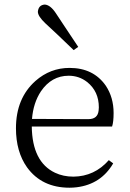

<svg xmlns="http://www.w3.org/2000/svg" viewBox="-20 -831 583 864"><path d="M332 -620.1 311.5 -605.5Q226.6 -687.5 184.6 -725.6Q150.4 -757.8 150.4 -778.3Q153.3 -808.6 181.6 -810.5Q207 -808.6 231.4 -771.5Q244.1 -752 271.5 -710.9Q311.5 -650.4 332 -620.1ZM124 -295.9 377.9 -294.9Q419.9 -294.9 423.8 -334Q424.8 -340.8 424.8 -347.7Q424.8 -419.9 372.1 -461.9Q335.9 -490.2 289.1 -490.2Q211.9 -490.2 164.1 -419.9Q129.9 -368.2 124 -295.9ZM484.4 -261.7H123Q125 -102.5 227.5 -53.7Q264.6 -36.1 310.5 -36.1Q405.3 -37.1 469.7 -110.4L489.3 -95.7Q434.6 -2 325.2 11.7Q308.6 13.7 293 13.7Q168 13.7 101.6 -78.1Q51.8 -148.4 51.8 -253.9Q51.8 -388.7 139.6 -466.8Q206.1 -525.4 293 -525.4Q400.4 -525.4 456.1 -445.3Q491.2 -392.6 491.2 -322.3Q491.2 -282.2 484.4 -261.7Z"/></svg>

Font: GenYoMin JP Light
Style: Regular
Weight: 300
Version: Version 1.001;PS 1;hotconv 16.6.51;makeotf.lib2.5.65220 DEVE